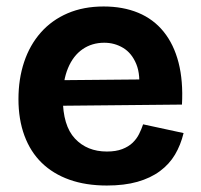

<svg xmlns="http://www.w3.org/2000/svg" viewBox="-20 -559 621 593"><path d="M310 14Q245 14 194.5 -4Q144 -22 109 -56Q74 -90 55.5 -140Q37 -190 37 -253Q37 -315 54.5 -367.5Q72 -420 106 -458.5Q140 -497 189 -518Q238 -539 300 -539Q360 -539 407 -519.5Q454 -500 485.5 -461Q517 -422 531.5 -365.5Q546 -309 542 -236L130 -232V-311L459 -314L408 -274Q415 -327 401 -361Q387 -395 360.5 -411Q334 -427 302 -427Q264 -427 235 -407Q206 -387 190 -348.5Q174 -310 174 -256Q174 -171 211.5 -131Q249 -91 310 -91Q338 -91 357.5 -98.5Q377 -106 389.5 -118Q402 -130 409.5 -145Q417 -160 422 -175L547 -148Q538 -111 520.5 -81.5Q503 -52 474 -30.5Q445 -9 404.5 2.5Q364 14 310 14Z"/></svg>

Font: Bricolage Grotesque
Style: Bold
Weight: 700
Designer: Mathieu Triay
Foundry: Atelier Triay
Version: Version 1.001;gftools[0.9.33.dev8+g029e19f]